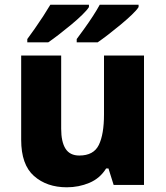

<svg xmlns="http://www.w3.org/2000/svg" viewBox="-20 -786 704 816"><path d="M592 -550V0H463L441 -70H431Q405 -28 360 -9Q315 10 264 10Q179 10 124.5 -38Q70 -86 70 -192V-550H240V-239Q240 -183 258.5 -154Q277 -125 317 -125Q378 -125 400 -170Q422 -215 422 -300V-550ZM569 -756Q561 -743 540 -723Q519 -703 492.5 -681Q466 -659 440 -639Q414 -619 395 -606H306V-620Q320 -639 338.5 -664.5Q357 -690 374.5 -717Q392 -744 404 -766H569ZM358 -756Q350 -743 329.5 -723Q309 -703 282.5 -681Q256 -659 230 -639Q204 -619 185 -606H96V-620Q110 -639 128 -664.5Q146 -690 163.5 -717Q181 -744 194 -766H358Z"/></svg>

Font: Noto Kufi Arabic ExtraBold
Style: Regular
Weight: 800
Designer: Monotype Design Team, David Williams, Khaled Hosny
Foundry: Google LLC
Version: Version 2.109; ttfautohint (v1.8.4.7-5d5b)